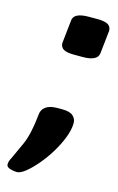

<svg xmlns="http://www.w3.org/2000/svg" viewBox="-145 -570 454 740"><g transform="rotate(15 81.5 -200.0)"><path d="M147 -525Q179 -525 191.5 -517Q204 -509 204 -493L194 -401Q191 -369 131 -369H99Q67 -369 54.5 -377Q42 -385 42 -401L52 -493Q54 -525 115 -525ZM108 -154Q138 -154 151 -142.5Q164 -131 164 -114Q164 -89 152 -57Q140 -25 120.5 7Q101 39 78.5 65.5Q56 92 35.5 108.5Q15 125 1 125Q-12 125 -26.5 120.5Q-41 116 -41 105Q-41 99 -39 92.5Q-37 86 -33 79Q-22 55 -2.5 12.5Q17 -30 25 -110Q26 -130 42 -142Q58 -154 89 -154Z"/></g></svg>

Font: Asap VF Beta
Style: Italic
Weight: 400
Italic angle: -6°
Designer: Pablo Cosgaya
Foundry: Pablo Cosgaya
Version: Version 1.007